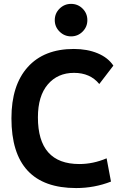

<svg xmlns="http://www.w3.org/2000/svg" viewBox="-20 -954 626 984"><path d="M370.1 9.8Q38.6 9.8 38.6 -347.7Q38.6 -517.1 122.1 -610.1Q205.6 -703.1 358.4 -703.1Q427.2 -703.1 480.5 -680.9Q533.7 -658.7 561 -617.7L488.8 -523.4Q442.4 -580.6 359.4 -580.6Q275.4 -580.6 224.9 -521.2Q174.3 -461.9 174.3 -352.5Q174.3 -113.3 386.7 -113.3Q457.5 -113.3 526.4 -142.6L548.8 -23.4Q463.9 9.8 370.1 9.8ZM344.2 -767.6Q310.1 -767.6 285.4 -792Q260.7 -816.4 260.7 -850.6Q260.7 -885.7 285.4 -909.9Q310.1 -934.1 344.2 -934.1Q378.9 -934.1 403.3 -909.9Q427.7 -885.7 427.7 -850.6Q427.7 -816.4 403.3 -792Q378.9 -767.6 344.2 -767.6Z"/></svg>

Font: Caskaydia Cove
Style: Bold
Weight: 700
Monospace: yes
Designer: Aaron Bell
Foundry: Saja Typeworks
Version: Version 4.300; ttfautohint (v1.8.3)